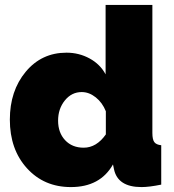

<svg xmlns="http://www.w3.org/2000/svg" viewBox="-20 -750 705 780"><path d="M20 -264Q20 -381 84.5 -458.5Q149 -536 250 -536Q301 -536 344 -512.5Q387 -489 409 -448V-730H599V-210Q599 -183 607 -172.5Q615 -162 635 -160V0Q586 10 555 10Q458 10 443 -63L439 -82Q387 10 268 10Q159 10 89.5 -66.5Q20 -143 20 -264ZM410 -204V-298Q396 -333 369 -354.5Q342 -376 312 -376Q271 -376 243.5 -342Q216 -308 216 -260Q216 -211 244.5 -180.5Q273 -150 320 -150Q372 -150 410 -204Z"/></svg>

Font: Raleway-v4020 Black
Style: Regular
Weight: 900
Designer: Matt McInerney, Pablo Impallari, Rodrigo Fuenzalida
Foundry: Matt McInerney, Pablo Impallari, Rodrigo Fuenzalida
Version: Version 4.020;PS 004.020;hotconv 1.0.88;makeotf.lib2.5.64775